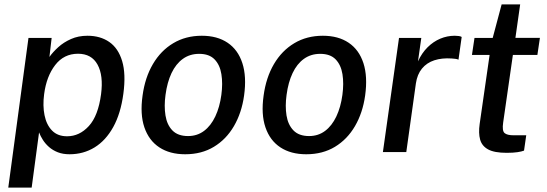

<svg xmlns="http://www.w3.org/2000/svg" viewBox="-20 -689 2478 870"><path d="M17.5 161 109 -517H214L204 -431Q219.5 -453 244 -475.2Q268.5 -497.5 301.8 -512.2Q335 -527 376.5 -527Q434.5 -527 475.2 -498.8Q516 -470.5 533.5 -412.2Q551 -354 539 -264.5Q527 -174.5 493.2 -113.5Q459.5 -52.5 408.8 -21.2Q358 10 295 10Q265 10 242 1Q219 -8 202.2 -22.8Q185.5 -37.5 174.5 -54.8Q163.5 -72 157 -89L123.5 161ZM284 -71.5Q340 -71.5 382.5 -117.8Q425 -164 438 -262.5Q449 -347 422 -396.2Q395 -445.5 333.5 -445.5Q269.5 -445.5 230 -394.2Q190.5 -343 180 -262.5Q173 -210 181.8 -166.8Q190.5 -123.5 215.8 -97.5Q241 -71.5 284 -71.5Z M819 10Q749.5 10 702 -21.2Q654.5 -52.5 634.2 -112Q614 -171.5 626 -256Q637 -337.5 672.8 -398.5Q708.5 -459.5 765 -493.2Q821.5 -527 894.5 -527Q964.5 -527 1011.5 -495.2Q1058.5 -463.5 1078.2 -402.8Q1098 -342 1086 -256Q1075 -177.5 1040 -117.5Q1005 -57.5 949.2 -23.8Q893.5 10 819 10ZM832 -72.5Q873.5 -72.5 904.5 -95.8Q935.5 -119 955.5 -161.2Q975.5 -203.5 983 -259Q990 -310.5 983.2 -352.8Q976.5 -395 952.2 -420Q928 -445 882.5 -445Q840 -445 808.5 -422.2Q777 -399.5 757.2 -357.8Q737.5 -316 730 -259Q723 -208.5 729.8 -166Q736.5 -123.5 761.2 -98Q786 -72.5 832 -72.5Z M1367.5 10Q1298 10 1250.5 -21.2Q1203 -52.5 1182.8 -112Q1162.5 -171.5 1174.5 -256Q1185.5 -337.5 1221.2 -398.5Q1257 -459.5 1313.5 -493.2Q1370 -527 1443 -527Q1513 -527 1560 -495.2Q1607 -463.5 1626.8 -402.8Q1646.5 -342 1634.5 -256Q1623.5 -177.5 1588.5 -117.5Q1553.5 -57.5 1497.8 -23.8Q1442 10 1367.5 10ZM1380.5 -72.5Q1422 -72.5 1453 -95.8Q1484 -119 1504 -161.2Q1524 -203.5 1531.5 -259Q1538.5 -310.5 1531.8 -352.8Q1525 -395 1500.8 -420Q1476.5 -445 1431 -445Q1388.5 -445 1357 -422.2Q1325.5 -399.5 1305.8 -357.8Q1286 -316 1278.5 -259Q1271.5 -208.5 1278.2 -166Q1285 -123.5 1309.8 -98Q1334.5 -72.5 1380.5 -72.5Z M1715 0 1788 -517H1889L1874 -411Q1891.5 -449 1917.5 -474.8Q1943.5 -500.5 1975 -513.8Q2006.5 -527 2040.5 -527Q2050 -527 2058.8 -525.8Q2067.5 -524.5 2072 -521.5L2057.5 -418.5Q2052 -421.5 2042.5 -422.5Q2033 -423.5 2026.5 -424Q1982.5 -427 1948 -415.8Q1913.5 -404.5 1892 -378.2Q1870.5 -352 1864.5 -311L1821 0Z M2276 3.5Q2220 3.5 2191.8 -12Q2163.5 -27.5 2155.5 -56.8Q2147.5 -86 2153.5 -127.5L2198.5 -440H2118.5L2130 -517H2212.5L2253 -669H2337L2315.5 -517.5H2426.5L2415 -440H2304L2260 -134Q2254.5 -96.5 2266.2 -86.2Q2278 -76 2307 -76H2364.5L2354.5 -6.5Q2344.5 -2.5 2325.2 0.5Q2306 3.5 2276 3.5Z"/></svg>

Font: Public Sans Thin Medium
Style: Italic
Weight: 500
Italic angle: -8°
Version: Version 2.001